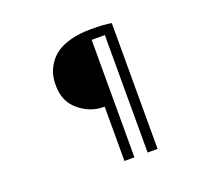

<svg xmlns="http://www.w3.org/2000/svg" viewBox="-136 -936 1271 1164"><g transform="rotate(-20 500.0 -354.0)"><path d="M476.6 56.6V-293.9H467.8Q385.7 -293.9 314.5 -351.6Q243.2 -409.2 242.2 -511.7Q241.2 -549.8 249.5 -583.5Q257.8 -617.2 279.8 -650.9Q301.8 -684.6 336.4 -709Q371.1 -733.4 427.7 -748.5Q484.4 -763.7 557.6 -763.7Q650.4 -763.7 690.4 -754.9V56.6H626V-701.2H541V56.6Z"/></g></svg>

Font: Nasu
Style: Regular
Weight: 400
Designer: Ryoko NISHIZUKA (kana &amp; ideographs); Paul D. Hunt (Latin, Greek &amp; Cyrillic); Wenlong ZHANG (bopomofo); Sandoll C
Version: Version 2014.1215